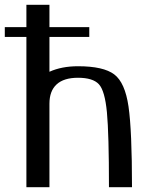

<svg xmlns="http://www.w3.org/2000/svg" viewBox="-33 -780 653 800"><path d="M517 0Q517 -236 502.5 -336Q488 -436 443 -470Q398 -504 292 -504Q224 -504 173 -481V-626H339V-667H173V-760H77V-667H-13V-626H77V0H173V-348Q173 -401 203 -428.5Q233 -456 292 -456Q354 -456 379 -429Q404 -402 412.5 -312Q421 -222 421 0Z"/></svg>

Font: LXGW Marker Gothic
Style: Regular
Weight: 400
Version: Version 1.001